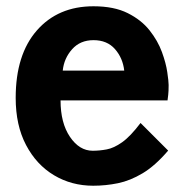

<svg xmlns="http://www.w3.org/2000/svg" viewBox="-20 -581 588 612"><path d="M277 11Q208 11 152 -22.5Q96 -56 63 -118.8Q30 -181.5 30 -269Q30 -407 97.5 -484Q165 -561 278 -561Q343.5 -561 387 -539.2Q430.5 -517.5 456.8 -484.2Q483 -451 496 -415.5Q509 -380 513.2 -351Q517.5 -322 517.5 -310Q517.5 -289.5 516.2 -278.8Q515 -268 514 -261H173Q173 -189 203 -144.8Q233 -100.5 275.5 -100.5Q297.5 -100.5 320.2 -104.8Q343 -109 369.2 -127.5Q395.5 -146 428 -189L516 -101Q474.5 -52.5 434.8 -28.8Q395 -5 356 3Q317 11 277 11ZM180 -356H376Q371.5 -396 346.5 -424.5Q321.5 -453 278 -453Q235.5 -453 209.8 -424Q184 -395 180 -356Z"/></svg>

Font: Junction
Style: Bold
Weight: 700
Designer: Caroline Hadilaksono
Foundry: Caroline Hadilaksono, Tyler Finck, The League of Moveable Type
Version: Version 2.000; ttfautohint (v1.8.3)